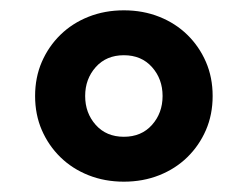

<svg xmlns="http://www.w3.org/2000/svg" viewBox="-20 -734 480 372"><path d="M379 -614Q392 -584 392 -548Q392 -512 379 -482Q366 -452 343 -429.5Q320 -407 288.5 -394.5Q257 -382 220 -382Q183 -382 151.5 -394.5Q120 -407 97 -429.5Q74 -452 61 -482Q48 -512 48 -548Q48 -584 61 -614Q74 -644 97 -666.5Q120 -689 151.5 -701.5Q183 -714 220 -714Q257 -714 288.5 -701.5Q320 -689 343 -666.5Q366 -644 379 -614ZM274.5 -492Q295 -515 295 -548Q295 -581 274.5 -604Q254 -627 220 -627Q186 -627 165.5 -604Q145 -581 145 -548Q145 -515 165.5 -492Q186 -469 220 -469Q254 -469 274.5 -492Z"/></svg>

Font: Post Grotesk Bold
Style: Bold
Weight: 700
Version: Version 1.0